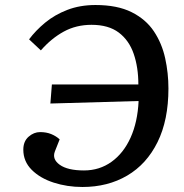

<svg xmlns="http://www.w3.org/2000/svg" viewBox="-20 -735 733 766"><path d="M532 -398Q532 -466 513.5 -520Q495 -574 454 -605Q413 -636 345 -636Q284 -636 234.5 -609Q185 -582 143 -534L96 -578Q122 -613 160 -644.5Q198 -676 248.5 -695.5Q299 -715 361 -715Q448 -715 505 -686.5Q562 -658 594 -610Q626 -562 639 -502.5Q652 -443 652 -382Q652 -256 608.5 -168Q565 -80 487.5 -34.5Q410 11 309 11Q248 11 194 -6.5Q140 -24 106.5 -57.5Q73 -91 73 -138Q73 -171 94 -189.5Q115 -208 140 -208Q165 -208 184.5 -200Q204 -192 218 -179L199 -131Q187 -100 218.5 -77.5Q250 -55 315 -55Q377 -55 425 -89.5Q473 -124 501 -186Q529 -248 533 -332L181 -322L187 -398Z"/></svg>

Font: Literata 7pt Medium
Style: Italic
Weight: 500
Italic angle: -2°
Designer: Latin by Veronika Burian and Jose Scaglione. Greek by Irene Vlachou. Cyrillic by Vera Evstafieva
Foundry: TypeTogether
Version: Version 3.002